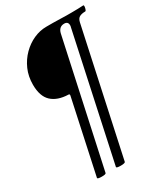

<svg xmlns="http://www.w3.org/2000/svg" viewBox="-208 -805 912 1044"><g transform="rotate(-30 247.5 -282.5)"><path d="M114 146Q87 146 87 139L186 -321Q188 -331 180 -331Q112 -333 75.5 -367Q39 -401 39 -474Q39 -526 58 -569Q77 -612 109 -644Q141 -676 180 -693.5Q219 -711 260 -711Q282 -711 301.5 -711Q321 -711 347 -710Q363 -709 385 -709Q407 -709 419 -709Q438 -709 456.5 -709.5Q475 -710 491 -711Q495 -711 495 -705Q495 -698 492 -687.5Q489 -677 484 -677Q463 -677 449 -670Q435 -663 430 -641L262 138Q261 146 233 146Q206 146 206 139L374 -641Q375 -644 375.5 -647Q376 -650 376 -653Q376 -677 352 -677Q319 -677 310 -641L141 139Q140 146 114 146Z"/></g></svg>

Font: Junicode Two Beta Condensed Medium
Style: Italic
Weight: 500
Width: 3
Italic angle: -9°
Version: Version 1.053; ttfautohint (v1.8.4)